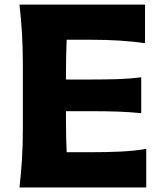

<svg xmlns="http://www.w3.org/2000/svg" viewBox="-20 -821 713 841"><path d="M65.4 0Q72.8 -64.5 76.4 -125Q80.1 -185.5 80.1 -260.7V-532.7Q80.1 -610.8 76.4 -672.6Q72.8 -734.4 65.4 -800.8H615.2V-631.8Q564 -639.2 505.4 -643.1Q446.8 -647 367.7 -647H272Q270.5 -612.8 269.8 -577.6Q269 -542.5 269 -502V-472.7H371.1Q443.8 -472.7 496.6 -474.4Q549.3 -476.1 598.6 -482.4V-325.2Q546.9 -330.6 494.1 -332.3Q441.4 -334 370.6 -334H269V-291.5Q269 -253.9 269.8 -220.5Q270.5 -187 272 -154.3H380.9Q447.3 -154.3 506.6 -157Q565.9 -159.7 620.6 -168.9V0Z"/></svg>

Font: Pinar-DS1-FD Bold
Style: Regular
Weight: 700
Designer: Amin Abedi
Version: Version 2.000